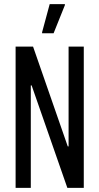

<svg xmlns="http://www.w3.org/2000/svg" viewBox="-20 -915 484 935"><path d="M56 0V-688H141L310 -202H314V-688H388V0H308L134 -499H130V0ZM185 -753V-758L222 -895H296V-890L241 -753Z"/></svg>

Font: Saira ExtraCondensed Medium
Style: Regular
Weight: 500
Width: 2
Designer: Hector Gatti with collaboration of the Omnibus-Type team
Foundry: Omnibus-Type
Version: Version 1.101